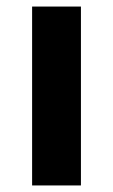

<svg xmlns="http://www.w3.org/2000/svg" viewBox="-20 -566 345 586"><path d="M227 0H78V-546H227Z"/></svg>

Font: Noto Sans Bassa Vah
Style: Regular
Weight: 400
Designer: Monotype Design Team
Foundry: Monotype Imaging Inc.
Version: Version 2.002